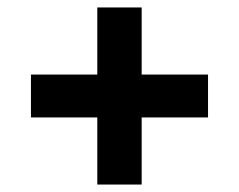

<svg xmlns="http://www.w3.org/2000/svg" viewBox="-20 -618 640 515"><path d="M241 -123V-303H63V-418H241V-598H360V-418H538V-303H360V-123Z"/></svg>

Font: Mona Sans
Style: Bold
Weight: 700
Designer: Deni Anggara
Foundry: GitHub
Version: Version 2.000;Glyphs 3.2.3 (3260)